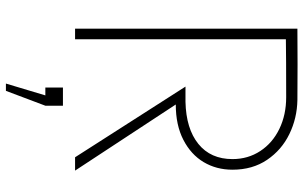

<svg xmlns="http://www.w3.org/2000/svg" viewBox="-204 -570 1002 633"><g transform="rotate(90 296.5 -253.0)"><path d="M74 0V-733Q192 -734 309 -733Q369 -732 421.5 -706.5Q474 -681 506.5 -633Q539 -585 539 -519Q539 -466 514 -424Q489 -382 440.5 -357Q392 -332 324 -332L542 0H498L265 -364Q290 -364 315 -364Q404 -366 454 -406.5Q504 -447 504 -519Q504 -570 477.5 -610.5Q451 -651 404.5 -673.5Q358 -696 300 -696Q168 -696 109 -695V0ZM328 40V98L279 228H255L294 98H268V40Z"/></g></svg>

Font: Kreadon
Style: Regular
Weight: 400
Designer: kohakuno
Foundry: StudioGnu
Version: Version 1.000;Glyphs 3.1.2 (3151)